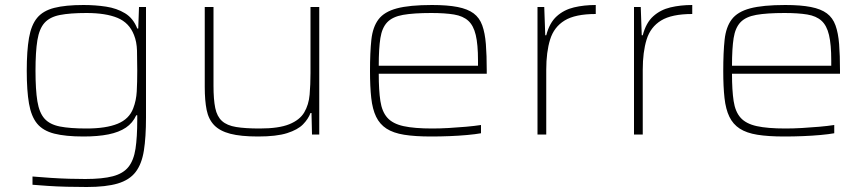

<svg xmlns="http://www.w3.org/2000/svg" viewBox="-20 -538 3467 768"><path d="M327 210Q289 210 247.5 209Q206 208 170 205.5Q134 203 110 201V168Q145 171 183 173.5Q221 176 256.5 177Q292 178 321 178Q390 178 431.5 167Q473 156 494 129.5Q515 103 522 57Q529 11 529 -59V-77H525Q511 -46 483.5 -27.5Q456 -9 414 -0.5Q372 8 314 8Q242 8 197 -3.5Q152 -15 128.5 -43.5Q105 -72 96 -123.5Q87 -175 87 -255Q87 -335 96 -386.5Q105 -438 128.5 -466.5Q152 -495 197 -506.5Q242 -518 314 -518Q361 -518 404 -511.5Q447 -505 480 -485Q513 -465 529 -424H533L536 -510H564V-68Q564 11 555.5 64.5Q547 118 522.5 150Q498 182 451 196Q404 210 327 210ZM326 -24Q404 -24 450.5 -43Q497 -62 513 -105Q525 -136 527 -172.5Q529 -209 529 -255Q529 -300 528 -335.5Q527 -371 516 -398Q497 -447 450 -466.5Q403 -486 326 -486Q260 -486 219.5 -478Q179 -470 158 -446.5Q137 -423 129.5 -377Q122 -331 122 -255Q122 -179 129.5 -133Q137 -87 158 -63.5Q179 -40 219.5 -32Q260 -24 326 -24Z M1012 8Q943 8 901 -3Q859 -14 836.5 -37.5Q814 -61 806.5 -98.5Q799 -136 799 -190V-510H834V-195Q834 -140 841 -106Q848 -72 868 -54Q888 -36 924.5 -30Q961 -24 1019 -24Q1095 -24 1137 -41Q1179 -58 1197 -88.5Q1215 -119 1218.5 -159.5Q1222 -200 1222 -246V-510H1257V0H1228L1226 -86H1222Q1213 -62 1192 -40.5Q1171 -19 1128.5 -5.5Q1086 8 1012 8Z M1704 8Q1640 8 1596.5 1Q1553 -6 1526 -23.5Q1499 -41 1484.5 -71Q1470 -101 1465 -146Q1460 -191 1460 -254Q1460 -329 1465.5 -379.5Q1471 -430 1494 -460.5Q1517 -491 1567.5 -504.5Q1618 -518 1708 -518Q1770 -518 1810.5 -510Q1851 -502 1874.5 -484.5Q1898 -467 1909 -436.5Q1920 -406 1923.5 -361.5Q1927 -317 1927 -256V-243H1495Q1495 -177 1501.5 -134Q1508 -91 1529.5 -67Q1551 -43 1594 -33.5Q1637 -24 1709 -24Q1740 -24 1775 -26Q1810 -28 1844 -31Q1878 -34 1904 -38V-5Q1882 -1 1849 2Q1816 5 1778.5 6.5Q1741 8 1704 8ZM1892 -255V-296Q1892 -360 1883 -398Q1874 -436 1853 -455Q1832 -474 1796 -480Q1760 -486 1705 -486Q1634 -486 1592 -478.5Q1550 -471 1529 -449Q1508 -427 1501.5 -385.5Q1495 -344 1495 -275H1912Z M2130 0V-510H2157L2161 -397H2165Q2178 -447 2207 -473Q2236 -499 2276 -508.5Q2316 -518 2363 -518V-482Q2281 -482 2238.5 -456Q2196 -430 2180.5 -380Q2165 -330 2165 -259V0Z M2516 0V-510H2543L2547 -397H2551Q2564 -447 2593 -473Q2622 -499 2662 -508.5Q2702 -518 2749 -518V-482Q2667 -482 2624.5 -456Q2582 -430 2566.5 -380Q2551 -330 2551 -259V0Z M3117 8Q3053 8 3009.5 1Q2966 -6 2939 -23.5Q2912 -41 2897.5 -71Q2883 -101 2878 -146Q2873 -191 2873 -254Q2873 -329 2878.5 -379.5Q2884 -430 2907 -460.5Q2930 -491 2980.5 -504.5Q3031 -518 3121 -518Q3183 -518 3223.5 -510Q3264 -502 3287.5 -484.5Q3311 -467 3322 -436.5Q3333 -406 3336.5 -361.5Q3340 -317 3340 -256V-243H2908Q2908 -177 2914.5 -134Q2921 -91 2942.5 -67Q2964 -43 3007 -33.5Q3050 -24 3122 -24Q3153 -24 3188 -26Q3223 -28 3257 -31Q3291 -34 3317 -38V-5Q3295 -1 3262 2Q3229 5 3191.5 6.5Q3154 8 3117 8ZM3305 -255V-296Q3305 -360 3296 -398Q3287 -436 3266 -455Q3245 -474 3209 -480Q3173 -486 3118 -486Q3047 -486 3005 -478.5Q2963 -471 2942 -449Q2921 -427 2914.5 -385.5Q2908 -344 2908 -275H3325Z"/></svg>

Font: Saira Expanded Thin
Style: Regular
Weight: 250
Width: 7
Designer: Hector Gatti with collaboration of the Omnibus-Type team
Foundry: Omnibus-Type
Version: Version 1.101